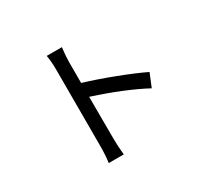

<svg xmlns="http://www.w3.org/2000/svg" viewBox="-160 -979 1298 1231"><g transform="rotate(-30 488.5 -364.0)"><path d="M323.2 -88.9V-654.3Q323.2 -713.9 314.5 -760.7H426.8Q418.9 -698.2 418.9 -654.3V-500Q517.6 -470.7 638.7 -424.3Q759.8 -377.9 834 -341.8L793.9 -244.1Q641.6 -325.2 418.9 -397.5Q419.9 -258.8 419.9 -88.9Q419.9 -26.4 426.8 33.2H315.4Q323.2 -19.5 323.2 -88.9Z"/></g></svg>

Font: Min Sans Medium
Style: Regular
Weight: 500
Designer: Jinseong-Kim, NotoSansCJK, Nunito
Foundry: Jinseong-Kim
Version: Version 1.400;Glyphs 3.1.2 (3151)